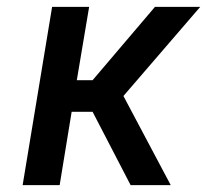

<svg xmlns="http://www.w3.org/2000/svg" viewBox="-20 -540 640 560"><path d="M46 0 132 -520H240L204 -306H250L432 -520H564L340 -260L478 0H361L250 -214H189L154 0Z"/></svg>

Font: Iosevka Aile Semibold
Style: Italic
Weight: 600
Italic angle: -9°
Designer: Belleve Invis
Foundry: Belleve Invis
Version: Version 31.1.0; ttfautohint (v1.8.4)